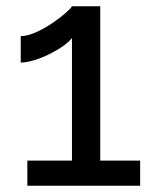

<svg xmlns="http://www.w3.org/2000/svg" viewBox="-20 -591 490 611"><path d="M299 -80V-571H209C201 -555 105 -476 46 -476V-392C98 -392 186 -439 209 -470V-80H67V0H426V-80Z"/></svg>

Font: Raleway Med
Style: Regular
Weight: 500
Designer: Matt McInerney, Pablo Impallari, Rodrigo Fuenzalida
Foundry: Matt McInerney, Pablo Impallari, Rodrigo Fuenzalida
Version: Version 3.00 July 28, 2015